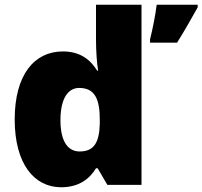

<svg xmlns="http://www.w3.org/2000/svg" viewBox="-20 -780 854 810"><path d="M238 10C314 10 358 -26 385 -70H392L433 0H577V-760H385V-612C385 -565 389 -510 394 -482H390C361 -528 319 -563 245 -563C125 -563 42 -465 42 -276C42 -89 124 10 238 10ZM814 -749V-760H641C636 -717 623 -653 613 -614V-600H727C764 -659 786 -700 814 -749ZM316 -141C268 -141 235 -181 235 -273C235 -366 268 -409 314 -409C381 -409 401 -361 401 -274V-259C399 -179 377 -141 316 -141Z"/></svg>

Font: Noto Sans Arabic UI Bk
Style: Regular
Weight: 900
Designer: Monotype Design Team, Nadine Chahine and Nizar Qandah
Foundry: Monotype Imaging Inc.
Version: Version 2.010